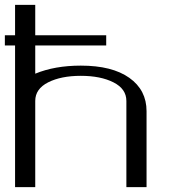

<svg xmlns="http://www.w3.org/2000/svg" viewBox="-20 -770 706 790"><path d="M583 0H500V-354.5Q500 -404.3 446.8 -431.2Q393.6 -458 312.5 -458Q231.4 -458 178.2 -431.2Q125 -404.3 125 -354.5V0H42V-583H0V-625H42V-750H125V-625H417V-583H125V-466.8Q205.1 -500 312.5 -500Q441.4 -500 512.2 -449.7Q583 -399.4 583 -312.5Z"/></svg>

Font: okolaks
Style: Regular
Weight: 500
Version: Version 000.6.0